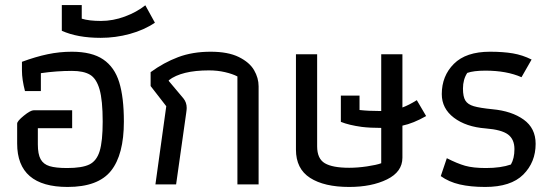

<svg xmlns="http://www.w3.org/2000/svg" viewBox="-20 -731 2191 761"><path d="M48 -162V-241Q48 -251 74.5 -272.5Q101 -294 114 -294H266V-223H130V-159Q130 -120 141 -100Q152 -80 176.5 -72.5Q201 -65 246 -65Q305 -65 334 -79Q363 -93 375 -132Q387 -171 387 -249Q387 -334 374.5 -377Q362 -420 336.5 -435Q311 -450 265 -450Q204 -450 142 -441V-370H79Q67 -416 67 -451V-486Q121 -506 168.5 -516Q216 -526 265 -526Q344 -526 389 -495.5Q434 -465 452.5 -405Q471 -345 471 -249Q471 -118 420 -54Q369 10 248 10Q48 10 48 -162Z M225 -609V-711H304V-657Q333 -648 380 -648Q428 -648 475 -665.5Q522 -683 556 -710L594 -641Q551 -612 494.5 -596.5Q438 -581 379 -581Q287 -581 225 -609Z M639 -310 577 -390V-445Q629 -483 686 -504.5Q743 -526 815 -526Q884 -526 926.5 -505Q969 -484 987 -453Q1005 -422 1005 -389V0H921V-428Q902 -438 872 -445Q842 -452 808 -452Q700 -452 649 -413V-410L707 -341Q720 -325 720 -303Q720 -297 718 -283L678 0H596Z M1153 -138V-516H1237V-151Q1237 -102 1267.5 -84Q1298 -66 1364 -66Q1397 -66 1434.5 -71.5Q1472 -77 1491 -84V-224Q1447 -224 1414 -228Q1363 -235 1331 -248V-352H1405V-295Q1440 -291 1486 -291H1491V-516H1575V-305Q1600 -314 1632 -334L1669 -271Q1618 -242 1575 -233V-106Q1575 -50 1514 -20Q1453 10 1364 10Q1265 10 1209 -26Q1153 -62 1153 -138Z M1727 -33 1751 -104Q1792 -83 1823.5 -74Q1855 -65 1906 -65Q1965 -65 2005 -79Q2019 -103 2019 -140Q2019 -179 1993.5 -198Q1968 -217 1905 -222Q1827 -228 1779 -264.5Q1731 -301 1731 -358Q1731 -430 1779 -478Q1827 -526 1922 -526Q1974 -526 2012.5 -519.5Q2051 -513 2087 -495L2047 -425Q1988 -451 1904 -451Q1857 -451 1832 -442Q1815 -416 1815 -380Q1815 -348 1824.5 -332.5Q1834 -317 1858 -310Q1882 -303 1932 -298Q2008 -291 2055.5 -257Q2103 -223 2103 -161Q2103 -88 2054 -39Q2005 10 1903 10Q1845 10 1802 0Q1759 -10 1727 -33Z"/></svg>

Font: Athiti Medium
Style: Regular
Weight: 500
Designer: CadsonDemak Team
Foundry: CadsonDemak
Version: Version 1.033